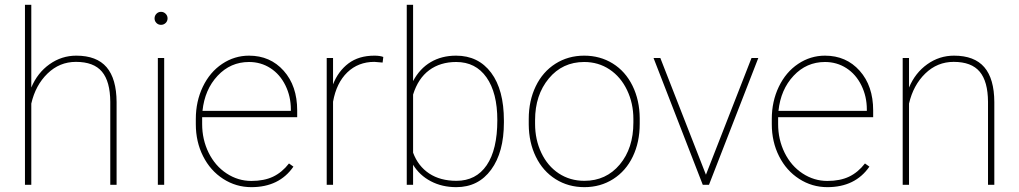

<svg xmlns="http://www.w3.org/2000/svg" viewBox="-20 -770 4245 800"><path d="M110.4 -405.3Q136.2 -466.8 186.5 -502.4Q236.8 -538.1 297.9 -538.1Q382.8 -538.1 424.1 -490Q465.3 -441.9 465.8 -344.7V0H439.5V-345.7Q439 -430.7 404.8 -471.4Q370.6 -512.2 296.4 -512.2Q228 -512.2 178 -463.6Q127.9 -415 110.4 -338.4V0H84V-750H110.4Z M664.1 0H637.7V-528.3H664.1ZM624 -693.4Q624 -704.6 631.8 -712.6Q639.6 -720.7 650.9 -720.7Q662.1 -720.7 670.2 -712.6Q678.2 -704.6 678.2 -693.4Q678.2 -682.1 670.2 -674.3Q662.1 -666.5 650.9 -666.5Q639.6 -666.5 631.8 -674.3Q624 -682.1 624 -693.4Z M1027.3 9.8Q963.4 9.8 909.9 -24.7Q856.4 -59.1 826.2 -119.1Q795.9 -179.2 795.9 -252.4V-274.4Q795.9 -347.7 825.2 -408.7Q854.5 -469.7 905.8 -503.9Q957 -538.1 1017.6 -538.1Q1106 -538.1 1162.1 -475.1Q1218.3 -412.1 1218.3 -309.6V-281.7H822.3V-252.9Q822.3 -188.5 849.4 -133.5Q876.5 -78.6 924.1 -47.4Q971.7 -16.1 1027.3 -16.1Q1080.6 -16.1 1117.9 -33.9Q1155.3 -51.8 1184.1 -88.9L1202.6 -75.7Q1143.6 9.8 1027.3 9.8ZM1017.6 -511.7Q940.4 -511.7 886.7 -454.3Q833 -397 823.7 -308.1H1191.9V-314.5Q1191.9 -368.2 1169.2 -414.3Q1146.5 -460.4 1106.7 -486.1Q1066.9 -511.7 1017.6 -511.7Z M1574.2 -509.3 1540 -512.2Q1472.7 -512.2 1427.2 -468.5Q1381.8 -424.8 1367.7 -346.2V0H1341.3V-528.3H1367.7V-418.5Q1389.2 -473.6 1432.1 -505.9Q1475.1 -538.1 1540 -538.1Q1563 -538.1 1577.1 -532.7Z M2079.6 -259.3Q2079.6 -135.7 2026.4 -63Q1973.1 9.8 1881.3 9.8Q1821.8 9.8 1774.9 -14.9Q1728 -39.6 1701.2 -83.5V0H1674.8V-750H1701.2V-432.1Q1729 -484.4 1774.7 -511.2Q1820.3 -538.1 1880.4 -538.1Q1973.1 -538.1 2026.4 -467Q2079.6 -396 2079.6 -267.6ZM2052.2 -269.5Q2052.2 -383.3 2007.1 -447.5Q1961.9 -511.7 1880.9 -511.7Q1814.5 -511.7 1768.3 -477.5Q1722.2 -443.4 1701.2 -376V-133.8Q1722.2 -77.6 1768.3 -47.1Q1814.5 -16.6 1881.8 -16.6Q1963.4 -16.6 2007.8 -81.5Q2052.2 -146.5 2052.2 -269.5Z M2183.1 -274.4Q2183.1 -350.1 2212.2 -410.4Q2241.2 -470.7 2294.2 -504.4Q2347.2 -538.1 2414.1 -538.1Q2480.5 -538.1 2533.2 -505.4Q2585.9 -472.7 2615.5 -412.6Q2645 -352.5 2645.5 -277.3V-253.9Q2645.5 -177.7 2616.7 -117.7Q2587.9 -57.6 2534.9 -23.9Q2481.9 9.8 2415 9.8Q2348.1 9.8 2295.2 -23.4Q2242.2 -56.6 2212.9 -116.5Q2183.6 -176.3 2183.1 -251ZM2209.5 -253.9Q2209.5 -188 2235.6 -133.1Q2261.7 -78.1 2308.3 -47.4Q2355 -16.6 2415 -16.6Q2505.4 -16.6 2562.3 -84.5Q2619.1 -152.3 2619.1 -259.3V-274.4Q2619.1 -339.4 2592.8 -394.5Q2566.4 -449.7 2519.8 -480.7Q2473.1 -511.7 2414.1 -511.7Q2323.7 -511.7 2266.6 -442.9Q2209.5 -374 2209.5 -269.5Z M2921.4 -42 3111.3 -528.3H3139.6L2934.1 0H2908.2L2703.1 -528.3H2731.4Z M3427.2 9.8Q3363.3 9.8 3309.8 -24.7Q3256.3 -59.1 3226.1 -119.1Q3195.8 -179.2 3195.8 -252.4V-274.4Q3195.8 -347.7 3225.1 -408.7Q3254.4 -469.7 3305.7 -503.9Q3356.9 -538.1 3417.5 -538.1Q3505.9 -538.1 3562 -475.1Q3618.2 -412.1 3618.2 -309.6V-281.7H3222.2V-252.9Q3222.2 -188.5 3249.3 -133.5Q3276.4 -78.6 3324 -47.4Q3371.6 -16.1 3427.2 -16.1Q3480.5 -16.1 3517.8 -33.9Q3555.2 -51.8 3584 -88.9L3602.5 -75.7Q3543.5 9.8 3427.2 9.8ZM3417.5 -511.7Q3340.3 -511.7 3286.6 -454.3Q3232.9 -397 3223.6 -308.1H3591.8V-314.5Q3591.8 -368.2 3569.1 -414.3Q3546.4 -460.4 3506.6 -486.1Q3466.8 -511.7 3417.5 -511.7Z M3767.6 -405.3Q3793.5 -466.8 3843.8 -502.4Q3894 -538.1 3955.1 -538.1Q4040 -538.1 4081.3 -490Q4122.6 -441.9 4123 -344.7V0H4096.7V-345.7Q4096.2 -430.7 4062 -471.4Q4027.8 -512.2 3953.6 -512.2Q3885.3 -512.2 3835.2 -463.6Q3785.2 -415 3767.6 -338.4V0H3741.2V-528.3H3767.6Z"/></svg>

Font: Roboto Thin
Style: Regular
Weight: 250
Designer: Google
Version: Version 2.134; 2016